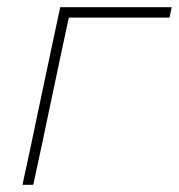

<svg xmlns="http://www.w3.org/2000/svg" viewBox="-20 -514 498 534"><path d="M42.5 0Q54.5 -56.5 66 -109Q77 -161 89.5 -221L100 -270.5Q113 -332 124.2 -385Q135.5 -438 147.5 -494H457.5L451.5 -465H171.5Q161 -416.5 151.2 -371Q141.5 -325.5 130 -270.5L119.5 -221Q107 -161 96 -109Q84.5 -56.5 72.5 0Z"/></svg>

Font: Heraclito Thin
Style: Italic
Weight: 100
Italic angle: -12°
Designer: Kostas Bartsokas (font) & Cristiano Sobral (main changes)
Foundry: Kostas Bartsokas (font) & Cristiano Sobral (main changes)
Version: Version 1.00;July 8, 2020;FontCreator 13.0.0.2655 64-bit